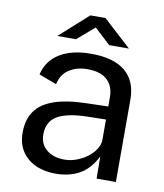

<svg xmlns="http://www.w3.org/2000/svg" viewBox="-81 -773 725 849"><g transform="rotate(10 281.5 -348.0)"><path d="M309.5 -320.5 404 -323V-364.5Q404 -414 374.2 -441.8Q344.5 -469.5 286 -469.5Q237 -469.5 203 -447.2Q169 -425 159.5 -380L80 -410Q94.5 -472.5 148.5 -506Q202.5 -539.5 289 -539.5Q391.5 -539.5 443.2 -496.2Q495 -453 495 -369.5V0H408.5L407.5 -99.5Q378 -40.5 332.2 -15.2Q286.5 10 225.5 10Q174 10 134.5 -8.2Q95 -26.5 73 -61Q51 -95.5 51 -143Q51 -202.5 78 -240.8Q105 -279 162 -298.8Q219 -318.5 309.5 -320.5ZM253.5 -58Q288.5 -58 323.8 -74.8Q359 -91.5 381.5 -118.5Q404 -145.5 404 -174V-264.5L325.5 -263Q232 -261.5 187.2 -235.8Q142.5 -210 142.5 -152Q142.5 -108 173.2 -83Q204 -58 253.5 -58ZM289 -657.5 211.5 -591H128L256 -706H324L449.5 -591H360.5Z"/></g></svg>

Font: 1883 Sans
Style: Regular
Weight: 400
Designer: 1883 Sans project is a fork of Public Sans.
Version: Version 1.009